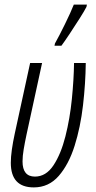

<svg xmlns="http://www.w3.org/2000/svg" viewBox="-20 -805 418 835"><path d="M247 -606Q259 -622 282 -656.5Q305 -691 326.5 -725Q348 -759 356 -775L358 -785H301Q288 -752 262.5 -700Q237 -648 219 -616L217 -606ZM353 -531H302Q301 -459 292.5 -374Q284 -289 264.5 -212Q245 -135 212.5 -86Q180 -37 132 -37Q78 -37 78 -103Q78 -126 83 -155.5Q88 -185 95 -218L163 -531H111L44 -223Q36 -186 31.5 -154Q27 -122 27 -97Q27 10 127 10Q192 10 235.5 -40Q279 -90 304.5 -171Q330 -252 341 -347Q352 -442 353 -531Z"/></svg>

Font: Noto Sans Display Condensed Light
Style: Italic
Weight: 300
Width: 3
Designer: Monotype Design team
Foundry: Monotype Imaging Inc.
Version: 1.000